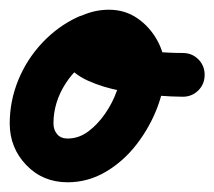

<svg xmlns="http://www.w3.org/2000/svg" viewBox="-55 -325 441 395"><path d="M105 -290Q122 -298 139.5 -291.5Q157 -285 165 -268Q173 -251 166.5 -233.5Q160 -216 143 -209Q104 -191 79.5 -152.5Q55 -114 55 -71Q55 -58 62.5 -49Q70 -40 84 -40Q107 -40 126.5 -54.5Q146 -69 161.5 -91.5Q177 -114 185.5 -138.5Q194 -163 194 -183Q194 -192 187 -203.5Q180 -215 169 -215Q166 -215 160 -213.5Q154 -212 157 -215Q159 -216 161 -221Q163 -226 162 -223Q162 -223 162 -223Q162 -223 162 -223Q163 -224 163 -225.5Q163 -227 163 -229Q163 -233 160.5 -236.5Q158 -240 158 -244Q159 -247 163.5 -243Q168 -239 171 -238Q178 -235 186 -232.5Q194 -230 201 -229Q230 -222 260.5 -219Q291 -216 321 -216Q321 -216 321 -216Q321 -216 321 -216Q340 -216 353 -203Q366 -190 366 -171Q366 -152 353 -139Q340 -126 321 -126Q301 -126 266.5 -128.5Q232 -131 194.5 -138Q157 -145 126 -159Q95 -173 80 -196Q65 -219 78 -253Q78 -253 78 -253Q78 -253 78 -253Q88 -282 114.5 -293.5Q141 -305 169 -305Q202 -305 227.5 -287.5Q253 -270 268.5 -242Q284 -214 284 -183Q284 -144 268.5 -103.5Q253 -63 226 -28Q199 7 162.5 28.5Q126 50 84 50Q33 50 -1 14.5Q-35 -21 -35 -71Q-35 -117 -17.5 -160Q0 -203 32 -237Q64 -271 105 -290Q105 -290 105 -290Q105 -290 105 -290Z"/></svg>

Font: FRB American Cursive Black
Style: Bold Italic
Weight: 900
Italic angle: -25°
Version: Version 2.0;Modular Font Editor K font №1